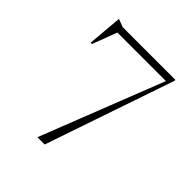

<svg xmlns="http://www.w3.org/2000/svg" viewBox="-193 -826 952 952"><g transform="rotate(45 283.0 -350.0)"><path d="M118.5 -647.5 142 -664.5 86.5 -518H77.5L93 -699.5H97.5L134.5 -685H505V-678.5L273 0H222L485 -671L485.5 -647.5Z"/></g></svg>

Font: Newsreader 36pt ExtraLight
Style: Regular
Weight: 250
Designer: Hugues Gentile
Foundry: Production Type
Version: Version 1.003